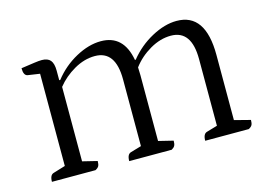

<svg xmlns="http://www.w3.org/2000/svg" viewBox="-69 -591 1008 720"><g transform="rotate(-15 434.5 -231.0)"><path d="M53 0Q53 -27 69 -31L115 -45V-403L68 -410Q53 -413 53 -441Q88 -446 105.5 -448.5Q123 -451 134 -451Q157 -451 167.5 -438.5Q178 -426 178 -398V-361H182Q218 -407 268.5 -434.5Q319 -462 366 -462Q454 -462 472 -361H475Q512 -407 563 -434.5Q614 -462 660 -462Q772 -462 772 -300V-47L834 -31Q834 -18 830.5 -11.5Q827 -5 817 0H648Q648 -27 664 -31L705 -43V-302Q705 -414 625 -414Q584 -414 543.5 -390.5Q503 -367 476 -331Q477 -317 477 -300V-45L534 -31Q534 -18 530.5 -11.5Q527 -5 518 0H353Q353 -27 369 -31L410 -43V-302Q410 -414 330 -414Q289 -414 249 -391Q209 -368 182 -334V-45L239 -31Q239 -18 235.5 -11.5Q232 -5 222 0Z"/></g></svg>

Font: Petrona Light
Style: Regular
Weight: 300
Designer: Ringo R. Seeber
Foundry: Ringo R. Seeber
Version: Version 2.001; ttfautohint (v1.8.3)